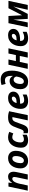

<svg xmlns="http://www.w3.org/2000/svg" viewBox="2288 -3093 815 5431"><g transform="rotate(-90 2695.5 -377.5)"><path d="M18.1 0 133.8 -545.9H246.1L235.8 -444.8H240.2Q272 -493.7 313.5 -524.9Q355 -556.2 412.1 -556.2Q482.4 -556.2 517.8 -513.7Q553.2 -471.2 553.2 -398.9Q553.2 -380.9 550.3 -358.4Q547.4 -335.9 542 -311L477.1 0H330.1L397 -318.8Q404.8 -354 404.8 -377Q404.8 -437 352.1 -437Q318.8 -437 292 -408.4Q265.1 -379.9 245.4 -332Q225.6 -284.2 212.9 -226.1L165 0Z M856.9 9.8Q795.4 9.8 748.3 -15.6Q701.2 -41 674.6 -88.1Q647.9 -135.3 647.9 -200.2Q647.9 -272.5 666 -336.9Q684.1 -401.4 720.2 -450.7Q756.3 -500 810.8 -528.1Q865.2 -556.2 938 -556.2Q1033.2 -556.2 1089.1 -499Q1145 -441.9 1145 -339.8Q1145 -270.5 1127.9 -207.5Q1110.8 -144.5 1075.4 -95.7Q1040 -46.9 985.6 -18.6Q931.2 9.8 856.9 9.8ZM869.1 -109.9Q909.7 -109.9 938.2 -142.8Q966.8 -175.8 981.9 -228.5Q997.1 -281.2 997.1 -339.8Q997.1 -381.3 981.7 -408.7Q966.3 -436 927.2 -436Q893.6 -436 868.9 -413.6Q844.2 -391.1 828.1 -355.2Q812 -319.3 804 -278.3Q795.9 -237.3 795.9 -200.2Q795.9 -109.9 869.1 -109.9Z M1436 9.8Q1379.4 9.8 1333.3 -10.5Q1287.1 -30.8 1260 -75Q1232.9 -119.1 1232.9 -190.9Q1232.9 -264.6 1252 -330.6Q1271 -396.5 1308.1 -447.3Q1345.2 -498 1398.9 -527.1Q1452.6 -556.2 1522 -556.2Q1570.8 -556.2 1609.6 -546.9Q1648.4 -537.6 1682.1 -521L1637.2 -409.2Q1610.8 -420.4 1585.4 -428.7Q1560.1 -437 1527.8 -437Q1481.4 -437 1448.7 -402.3Q1416 -367.7 1398.9 -314.2Q1381.8 -260.7 1381.8 -203.1Q1381.8 -156.7 1404.1 -132.8Q1426.3 -108.9 1465.8 -108.9Q1502.9 -108.9 1534.7 -120.4Q1566.4 -131.8 1600.1 -148.9V-28.8Q1565.9 -10.7 1526.4 -0.5Q1486.8 9.8 1436 9.8Z M1715.8 9.8Q1673.8 9.8 1643.1 -2V-123Q1661.1 -115.2 1684.1 -115.2Q1709.5 -115.2 1726.6 -138.7Q1743.7 -162.1 1757.8 -201.2Q1772 -240.2 1788.1 -286.1Q1812.5 -355 1836.2 -406Q1859.9 -457 1892.1 -490.2Q1924.3 -523.4 1972.9 -539.8Q2021.5 -556.2 2095.7 -556.2Q2146.5 -556.2 2191.4 -547.4Q2236.3 -538.6 2264.6 -527.8L2153.8 0H2006.8L2098.6 -432.1Q2091.3 -433.6 2083.7 -434.8Q2076.2 -436 2067.9 -436Q2027.8 -436 2003.7 -413.1Q1979.5 -390.1 1960.9 -345Q1942.4 -299.8 1919.9 -232.9Q1903.3 -182.6 1886.5 -138.7Q1869.6 -94.7 1847.9 -61.3Q1826.2 -27.8 1794.4 -9Q1762.7 9.8 1715.8 9.8Z M2546.9 9.8Q2451.2 9.8 2391.1 -42.5Q2331.1 -94.7 2331.1 -201.2Q2331.1 -269.5 2350.6 -333.3Q2370.1 -397 2408.9 -447.3Q2447.8 -497.6 2504.6 -526.9Q2561.5 -556.2 2636.2 -556.2Q2728 -556.2 2773.7 -514.4Q2819.3 -472.7 2819.3 -407.2Q2819.3 -320.8 2741.7 -268.8Q2664.1 -216.8 2504.9 -216.8H2480Q2479.5 -210.9 2479.2 -206.5Q2479 -202.1 2479 -196.8Q2479 -152.8 2504.4 -127Q2529.8 -101.1 2576.2 -101.1Q2619.1 -101.1 2654.3 -110.8Q2689.5 -120.6 2737.3 -143.1V-32.2Q2694.3 -11.2 2649.9 -0.7Q2605.5 9.8 2546.9 9.8ZM2496.1 -315.9H2518.1Q2603 -315.9 2640.6 -342.3Q2678.2 -368.7 2678.2 -403.8Q2678.2 -450.2 2627 -450.2Q2599.6 -450.2 2572.8 -433.1Q2545.9 -416 2525.4 -385.7Q2504.9 -355.5 2496.1 -315.9Z M3099.1 9.8Q3025.9 9.8 2979.2 -18.6Q2932.6 -46.9 2910.4 -95.7Q2888.2 -144.5 2888.2 -206.1Q2888.2 -299.8 2918.2 -368.7Q2948.2 -437.5 3001.5 -475.3Q3054.7 -513.2 3124 -513.2Q3175.3 -513.2 3208 -487.1Q3240.7 -460.9 3260.3 -423.8H3264.2Q3265.1 -432.1 3265.1 -441.7Q3265.1 -451.2 3265.1 -456.1Q3265.1 -554.2 3234.9 -599.6Q3204.6 -645 3136.2 -645Q3113.3 -645 3086.2 -639.6Q3059.1 -634.3 3037.1 -625L3006.3 -741.2Q3070.8 -765.1 3159.2 -765.1Q3249 -765.1 3304.9 -726.8Q3360.8 -688.5 3387 -618.7Q3413.1 -548.8 3413.1 -453.1Q3413.1 -368.2 3396 -285.9Q3378.9 -203.6 3341.6 -136.7Q3304.2 -69.8 3244.4 -30Q3184.6 9.8 3099.1 9.8ZM3107.4 -109.9Q3148.9 -109.9 3177 -140.6Q3205.1 -171.4 3221.9 -220.7Q3238.8 -270 3247.1 -325.2Q3237.8 -357.4 3215.8 -378.7Q3193.8 -399.9 3159.2 -399.9Q3102.1 -399.9 3069.1 -345Q3036.1 -290 3036.1 -201.2Q3036.1 -158.2 3054.7 -134Q3073.2 -109.9 3107.4 -109.9Z M3463.4 0 3580.1 -545.9H3728.5L3683.1 -335.9H3853.5L3897.5 -545.9H4044.4L3928.2 0H3781.2L3828.1 -225.1H3659.2L3611.3 0Z M4321.3 9.8Q4225.6 9.8 4165.5 -42.5Q4105.5 -94.7 4105.5 -201.2Q4105.5 -269.5 4125 -333.3Q4144.5 -397 4183.3 -447.3Q4222.2 -497.6 4279.1 -526.9Q4335.9 -556.2 4410.6 -556.2Q4502.4 -556.2 4548.1 -514.4Q4593.8 -472.7 4593.8 -407.2Q4593.8 -320.8 4516.1 -268.8Q4438.5 -216.8 4279.3 -216.8H4254.4Q4253.9 -210.9 4253.7 -206.5Q4253.4 -202.1 4253.4 -196.8Q4253.4 -152.8 4278.8 -127Q4304.2 -101.1 4350.6 -101.1Q4393.6 -101.1 4428.7 -110.8Q4463.9 -120.6 4511.7 -143.1V-32.2Q4468.8 -11.2 4424.3 -0.7Q4379.9 9.8 4321.3 9.8ZM4270.5 -315.9H4292.5Q4377.4 -315.9 4415 -342.3Q4452.6 -368.7 4452.6 -403.8Q4452.6 -450.2 4401.4 -450.2Q4374 -450.2 4347.2 -433.1Q4320.3 -416 4299.8 -385.7Q4279.3 -355.5 4270.5 -315.9Z M4640.6 0 4755.9 -545.9H4958.5L4979.5 -165H4982.4L5178.7 -545.9H5387.7L5270.5 0H5134.8L5194.8 -270Q5203.1 -308.1 5212.2 -343.3Q5221.2 -378.4 5227.5 -400.9H5224.6L5017.6 0H4876.5L4854.5 -400.9H4852.5Q4847.7 -360.8 4841.6 -328.4Q4835.4 -295.9 4828.6 -264.2L4775.9 0Z"/></g></svg>

Font: Open Sans
Style: Bold Italic
Weight: 700
Italic angle: -12°
Designer: Monotype Design Team
Foundry: Monotype Imaging Inc.
Version: Version 3.003; ttfautohint (v1.8.4)